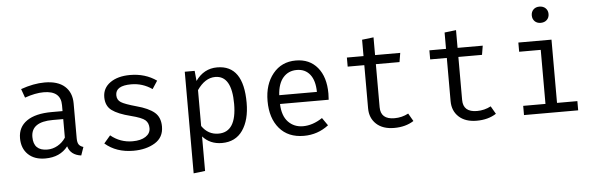

<svg xmlns="http://www.w3.org/2000/svg" viewBox="-57 -976 4313 1391"><g transform="rotate(-5 2100.0 -280.5)"><path d="M478 -115Q478 -84 488 -69.5Q498 -55 521 -48L500 12Q423 2 404 -63Q347 11 239 11Q160 11 114.5 -33Q69 -77 69 -151Q69 -232 132.5 -276Q196 -320 315 -320H393V-363Q393 -468 268 -468Q208 -468 131 -441L108 -505Q201 -538 281 -538Q377 -538 427.5 -493Q478 -448 478 -368ZM260 -52Q299 -52 334.5 -72Q370 -92 393 -127V-262H317Q159 -262 159 -152Q159 -52 260 -52Z M880 -58Q940 -58 975 -81Q1010 -104 1010 -142Q1010 -180 986 -201Q962 -222 883 -242Q791 -265 747 -297.5Q703 -330 703 -394Q703 -460 758 -499Q813 -538 903 -538Q1013 -538 1095 -480L1057 -422Q988 -470 905 -470Q791 -470 791 -401Q791 -366 819 -348.5Q847 -331 930 -308Q1016 -285 1058.5 -249.5Q1101 -214 1101 -146Q1101 -67 1037 -28Q973 11 880 11Q756 11 674 -60L721 -115Q790 -58 880 -58Z M1536 -538Q1727 -538 1727 -264Q1727 -139 1675 -64Q1623 11 1524 11Q1438 11 1384 -49V202L1300 212V-527H1372L1379 -453Q1439 -538 1536 -538ZM1516 -470Q1442 -470 1384 -386V-125Q1429 -59 1505 -59Q1636 -59 1636 -264Q1636 -470 1516 -470Z M1967 -234Q1970 -147 2012.5 -103Q2055 -59 2120 -59Q2190 -59 2261 -106L2300 -50Q2221 11 2120 11Q2006 11 1942.5 -63.5Q1879 -138 1879 -263Q1879 -384 1941.5 -461Q2004 -538 2108 -538Q2208 -538 2265.5 -468.5Q2323 -399 2323 -279Q2323 -256 2321 -234ZM1967 -298H2241Q2240 -381 2205 -425Q2170 -469 2109 -469Q2048 -469 2010 -425.5Q1972 -382 1967 -298Z M2919 -27Q2860 11 2777 11Q2694 11 2647 -32.5Q2600 -76 2600 -147V-461H2479V-527H2600V-646L2684 -656V-527H2867L2856 -461H2684V-148Q2684 -59 2785 -59Q2839 -59 2886 -84Z M3519 -27Q3460 11 3377 11Q3294 11 3247 -32.5Q3200 -76 3200 -147V-461H3079V-527H3200V-646L3284 -656V-527H3467L3456 -461H3284V-148Q3284 -59 3385 -59Q3439 -59 3486 -84Z M3900 -773Q3928 -773 3945 -756.5Q3962 -740 3962 -714Q3962 -688 3945 -671.5Q3928 -655 3900 -655Q3873 -655 3856.5 -671.5Q3840 -688 3840 -714Q3840 -740 3856.5 -756.5Q3873 -773 3900 -773ZM3967 -527V-67H4115V0H3721V-67H3883V-460H3726V-527Z"/></g></svg>

Font: Fira Mono
Style: Regular
Weight: 400
Designer: Carrois Corporate & Edenspiekermann AG
Foundry: Carrois Corporate GbR & Edenspiekermann AG
Version: Version 3.206;PS 003.206;hotconv 1.0.70;makeotf.lib2.5.58329